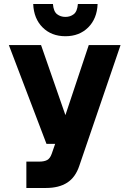

<svg xmlns="http://www.w3.org/2000/svg" viewBox="-20 -934 640 954"><path d="M111 0V-131H175Q200 -131 214.5 -139Q229 -147 237 -170L254 -219H211L24 -710H184L305 -362L421 -710H579L374 -110Q355 -53 314 -26.5Q273 0 208 0ZM305 -754Q236 -754 192 -797.5Q148 -841 145 -914H243Q246 -877 263.5 -863.5Q281 -850 305 -850Q329 -850 346.5 -863.5Q364 -877 367 -914H465Q462 -841 418 -797.5Q374 -754 305 -754Z"/></svg>

Font: Geist Mono UltraBlack
Style: Regular
Weight: 900
Monospace: yes
Designer: Basement.studio, Andrés Briganti, Mateo Zaragoza
Foundry: Basement.studio, Vercel, Andrés Briganti, Guido Ferreyra, Mateo Zaragoza
Version: Version 1.400; ttfautohint (v1.8.4.7-5d5b)